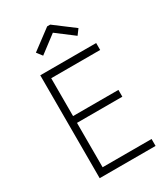

<svg xmlns="http://www.w3.org/2000/svg" viewBox="-235 -1106 1052 1199"><g transform="rotate(-30 291.5 -506.5)"><path d="M118 -756H521V-706H168V-433H495V-384H168V-64H521V-14H118ZM165 -892 308 -999H330L472 -892L443 -853L319 -947L195 -853Z"/></g></svg>

Font: Leon Sans
Style: Light
Weight: 300
Designer: Jongmin Kim
Version: Version 1.2